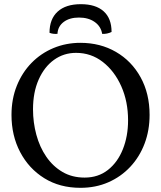

<svg xmlns="http://www.w3.org/2000/svg" viewBox="-20 -890 771 919"><path d="M365 9Q266 9 192 -37Q118 -83 76.5 -162Q35 -241 35 -340Q35 -416 60.5 -479.5Q86 -543 131 -589Q176 -635 236 -660Q296 -685 365 -685Q460 -685 535 -641.5Q610 -598 653 -520Q696 -442 696 -340Q696 -266 672 -202.5Q648 -139 603.5 -91.5Q559 -44 498.5 -17.5Q438 9 365 9ZM385 -40Q450 -40 496.5 -76.5Q543 -113 568 -175.5Q593 -238 593 -314Q593 -404 560.5 -477Q528 -550 472 -593.5Q416 -637 344 -637Q285 -637 238.5 -603.5Q192 -570 165 -509Q138 -448 138 -367Q138 -304 154 -245Q170 -186 201.5 -140Q233 -94 279 -67Q325 -40 385 -40ZM217 -733Q217 -799 256 -834.5Q295 -870 367 -870Q438 -870 476 -836Q514 -802 514 -737Q504 -732 492 -729.5Q480 -727 469 -728Q463 -764 433 -785Q403 -806 358 -806Q313 -806 285 -785Q257 -764 255 -728Q244 -727 234 -728.5Q224 -730 217 -733Z"/></svg>

Font: Vollkorn
Style: Regular
Weight: 400
Designer: Friedrich Althausen
Foundry: Friedrich Althausen
Version: Version 4.104